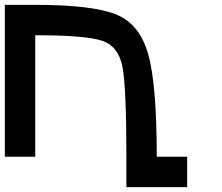

<svg xmlns="http://www.w3.org/2000/svg" viewBox="-20 -645 915 790"><path d="M125 0H0V-625H125Q359.4 -625 457 -585.9Q554.7 -546.9 589.8 -421.9Q625 -296.9 625 0H750V125H500V0Q500 -281.2 484.4 -367.2Q468.8 -453.1 402.3 -476.6Q335.9 -500 125 -500Z"/></svg>

Font: CraftyPE
Style: Regular
Weight: 400
Designer: Erek Butcher
Foundry: Haunted Coop
Version: Version 0.018;April 4, 2024;FontCreator 15.0.0.2962 64-bit